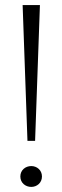

<svg xmlns="http://www.w3.org/2000/svg" viewBox="-20 -720 245 755"><path d="M88 -166H118L137 -700H69ZM103 15C125 15 145 -1 145 -26C145 -51 125 -67 103 -67C80 -67 60 -51 60 -26C60 -1 80 15 103 15Z"/></svg>

Font: Sprat Light
Style: Regular
Weight: 300
Designer: Ethan Nakache
Foundry: Collletttivo
Version: Version 2.000;Glyphs 3.2 (3217)